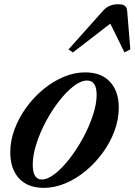

<svg xmlns="http://www.w3.org/2000/svg" viewBox="-20 -876 635 906"><path d="M186.5 10.5Q111 10.5 69.8 -34.2Q28.5 -79 28.5 -157.5Q28.5 -211.5 48.5 -265.5Q68.5 -319.5 103.5 -368Q138.5 -416.5 183.8 -454Q229 -491.5 279.8 -513Q330.5 -534.5 382 -534.5Q457.5 -534.5 499 -490Q540.5 -445.5 540.5 -367.5Q540.5 -313 520.5 -258.8Q500.5 -204.5 465.5 -156.2Q430.5 -108 385.2 -70.2Q340 -32.5 289 -11Q238 10.5 186.5 10.5ZM177.5 -29Q205 -29 239.5 -56Q274 -83 308.5 -127.5Q343 -172 371.8 -225Q400.5 -278 418.2 -331.5Q436 -385 436 -428.5Q436 -496 391 -496Q362 -496 327.8 -469.8Q293.5 -443.5 259.5 -400Q225.5 -356.5 197.2 -303.8Q169 -251 151.8 -197.5Q134.5 -144 134.5 -99Q134.5 -29 177.5 -29ZM324 -628.5 303 -642.5 466.5 -825.5Q493 -856 537.5 -856Q560.5 -856 569.5 -848.2Q578.5 -840.5 580 -825.5L595 -643L567.5 -628.5L500.5 -764.5Z"/></svg>

Font: Libre Caslon Text Medium Italic
Style: Regular
Weight: 500
Italic angle: -22.583°
Designer: Pablo Impallari, Rodrigo Fuenzalida, Katja Schimmel
Foundry: Pablo Impallari, Rodrigo Fuenzalida
Version: Version 2.000